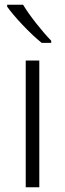

<svg xmlns="http://www.w3.org/2000/svg" viewBox="-20 -786 273 806"><path d="M77 -766H10V-758C39 -717 105 -646 155 -606H195V-615C157 -654 103 -722 77 -766ZM145 0V-532H88V0Z"/></svg>

Font: Noto Sans Kannada Light
Style: Regular
Weight: 300
Designer: Jelle Bosma - Monotype Design Team
Foundry: Monotype Imaging Inc.
Version: Version 2.005